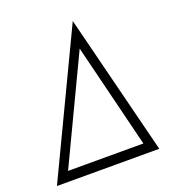

<svg xmlns="http://www.w3.org/2000/svg" viewBox="-152 -754 758 848"><g transform="rotate(-20 227.0 -330.5)"><path d="M-29 0 286 -661 452 0ZM40 -46H394L273 -536Z"/></g></svg>

Font: Zilla Slab Light
Style: Italic
Weight: 300
Italic angle: -6°
Designer: Typotheque.com
Foundry: Typotheque type foundry
Version: Version 1.1; 2017; ttfautohint (v1.6)